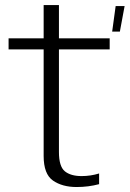

<svg xmlns="http://www.w3.org/2000/svg" viewBox="-20 -746 521 772"><path d="M431 -619H462L481 -721.5H445ZM288 6Q335.5 6 378.5 -5.5V-48.5Q344.5 -38 308 -38Q264.5 -38 240.8 -57.2Q217 -76.5 217 -135V-547.5H421V-592H217V-725.5H155.5V-592H14.5V-547.5H155.5V-119Q155.5 -46 193 -20Q230.5 6 288 6Z"/></svg>

Font: Anybody Thin Light
Style: Regular
Weight: 300
Version: Version 1.113;gftools[0.9.25]